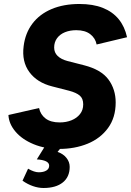

<svg xmlns="http://www.w3.org/2000/svg" viewBox="-20 -729 655 959"><path d="M22.1 -154.6 175.1 -189.4Q181.9 -156.8 207.7 -137.1Q233.4 -117.5 278.3 -117.5Q310.6 -117.5 337.2 -128.3Q363.9 -139.1 379.7 -159.3Q395.6 -179.4 395.6 -207.8Q395.6 -237.1 378.2 -251.7Q360.9 -266.3 325.4 -275.7L240.8 -297.4Q165.4 -316.3 126.7 -368.9Q88 -421.5 98.1 -498.5Q106.1 -563.5 141.9 -611Q177.7 -658.4 237.8 -683.8Q297.9 -709.1 376.4 -709.1Q444.6 -709.1 493.5 -689.7Q542.4 -670.3 572.8 -633.2Q603.1 -596 614.6 -543.1L462.6 -506.8Q456.8 -537.9 431 -558.1Q405.2 -578.2 361.1 -578.2Q329.6 -578.2 304.5 -568.1Q279.4 -557.9 264.9 -538.1Q250.5 -518.3 250.5 -491.6Q250.5 -466.4 267.8 -449.6Q285.2 -432.8 316.4 -424.4L400.1 -403Q485.6 -381 521.7 -331.9Q557.8 -282.8 557.8 -217.2Q557.8 -142 519.7 -89.7Q481.6 -37.5 417.7 -11.3Q353.7 14.9 274.7 14.9Q205.2 14.9 147.9 -8.8Q90.6 -32.4 57.5 -71.4Q24.3 -110.4 22.1 -154.6ZM92.5 173.6 120.2 113.6Q151.2 131.5 173.3 131.5Q197.4 131.5 211.5 122.8Q225.6 114.2 225.6 98.6Q225.6 84.5 209.7 76.7Q193.8 69 163.9 67.1L209.4 -6.3L293.2 -2.1L267.6 29.7Q295.9 39.4 312 59.7Q328.1 79.9 328.1 104.4Q328.1 154.7 293.6 182.3Q259.2 210 197.2 210Q171.9 210 145.1 200.8Q118.3 191.7 92.5 173.6Z"/></svg>

Font: Oak Sans Light Italic
Style: Regular
Weight: 400
Italic angle: -9.5°
Foundry: Erik Kennedy, Walven
Version: Version 1.000;Glyphs 3.1.2 (3151)